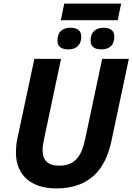

<svg xmlns="http://www.w3.org/2000/svg" viewBox="-20 -1043 740 1073"><path d="M69 -191C69 -70 147 10 295 10C484 10 570 -101 602 -252L700 -714H551L456 -266C435 -167 397 -117 310 -117C249 -117 218 -146 218 -204C218 -220 221 -240 226 -265L321 -714H172L76 -263C71 -240 69 -212 69 -191ZM320 -930H638L657 -1023H339ZM301 -816C301 -780 327 -767 362 -767C411 -767 434 -795 434 -839C434 -876 406 -888 374 -888C327 -888 301 -863 301 -816ZM486 -816C486 -780 512 -767 547 -767C596 -767 619 -795 619 -839C619 -876 591 -888 559 -888C514 -888 486 -863 486 -816Z"/></svg>

Font: BC Sans
Style: Bold Italic
Weight: 700
Italic angle: -12°
Designer: Monotype Design Team
Province of B.C.
Foundry: Monotype Imaging Inc.
Version: Version 2.000;GOOG;noto-source:20170915:90ef993387c0